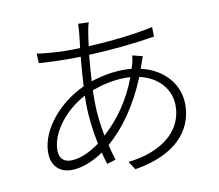

<svg xmlns="http://www.w3.org/2000/svg" viewBox="-87 -887 1174 1028"><g transform="rotate(-10 500.0 -373.0)"><path d="M436 -169C424 -230 416 -296 416 -357C416 -377 416 -398 417 -419C466 -437 530 -454 597 -454C607 -454 617 -454 627 -453C580 -328 512 -238 436 -169ZM237 -69C197 -69 174 -91 174 -136C174 -231 260 -341 370 -398C369 -383 369 -369 369 -355C369 -285 379 -205 394 -133C336 -90 281 -69 237 -69ZM698 -513C703 -526 707 -541 712 -552L657 -566C656 -553 653 -537 650 -525C647 -515 644 -505 641 -496C626 -497 611 -498 595 -498C545 -498 478 -487 419 -467C422 -516 426 -565 430 -609C550 -614 681 -627 789 -645L788 -697C691 -676 563 -661 436 -655C440 -690 445 -720 449 -743C451 -754 455 -772 459 -781L401 -783C401 -774 400 -758 399 -743C397 -720 393 -689 389 -653C362 -652 335 -652 308 -652C276 -652 190 -658 155 -664L157 -612C194 -609 271 -606 308 -606C332 -606 358 -606 384 -607C379 -558 375 -502 372 -448C239 -388 123 -258 123 -131C123 -56 170 -18 231 -18C284 -18 348 -42 406 -82C412 -58 418 -36 424 -17L472 -32C464 -57 456 -85 449 -115C537 -191 616 -303 674 -446C781 -422 839 -346 839 -261C839 -115 709 -26 538 -8L568 37C790 1 891 -116 891 -258C891 -364 819 -457 689 -488Z"/></g></svg>

Font: Source Han Sans SC Light
Style: Regular
Weight: 300
Designer: Ryoko NISHIZUKA (kana & ideographs); Paul D. Hunt (Latin, Greek & Cyrillic); Wenlong ZHANG (bopomofo); Sandoll Communica
Foundry: Adobe Systems Incorporated
Version: Version 1.004;PS 1.004;hotconv 1.0.82;makeotf.lib2.5.63406